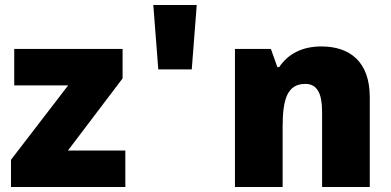

<svg xmlns="http://www.w3.org/2000/svg" viewBox="-20 -749 1565 769"><path d="M482 0V-146H252L471 -435V-553H37V-407H253L24 -109V0Z M614 -471H748L768 -729H594Z M1267 -563C1189 -563 1133 -532 1098 -480H1091L1065 -553H921V0H1112V-242C1112 -352 1131 -413 1203 -413C1250 -413 1270 -375 1270 -302V0H1461V-360C1461 -502 1381 -563 1267 -563Z"/></svg>

Font: Noto Sans Gurmukhi Black
Style: Regular
Weight: 900
Designer: Jelle Bosma - Monotype Design Team
Foundry: Monotype Imaging Inc.
Version: Version 2.004